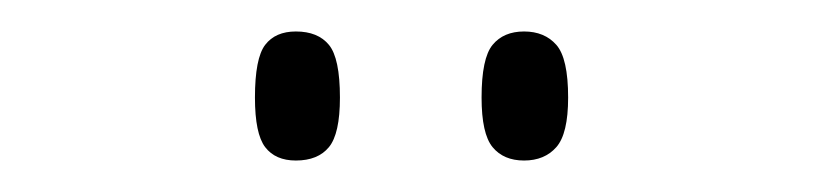

<svg xmlns="http://www.w3.org/2000/svg" viewBox="-20 -758 523 122"><path d="M313 -656Q300 -656 293 -664.5Q286 -673 286 -696Q286 -721 293 -729.5Q300 -738 313 -738Q326 -738 333.5 -729.5Q341 -721 341 -696Q341 -673 333.5 -664.5Q326 -656 313 -656ZM168 -656Q155 -656 148.5 -664.5Q142 -673 142 -696Q142 -721 148.5 -729.5Q155 -738 168 -738Q182 -738 189 -729.5Q196 -721 196 -696Q196 -673 189 -664.5Q182 -656 168 -656Z"/></svg>

Font: Noto Serif Sinhala Condensed ExtraLight
Style: Regular
Weight: 200
Width: 3
Designer: Jelle Bosma - Monotype Design Team
Foundry: Monotype Imaging Inc.
Version: Version 2.007; ttfautohint (v1.8.4.7-5d5b)